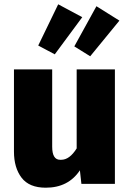

<svg xmlns="http://www.w3.org/2000/svg" viewBox="-20 -856 606 894"><path d="M193 18Q116 18 80.5 -28.5Q45 -75 45 -150V-533H223V-173Q223 -112 260 -112H265Q304 -112 337 -165V-533H515V0H359L352 -63Q298 18 193 18ZM235 -603 158 -644 251 -836 363 -776ZM400 -594 326 -640 429 -827 536 -760Z"/></svg>

Font: Trujillo ExtraBold
Style: Regular
Weight: 800
Designer: Fira Sans original fonts by bBox Type GmbH, Carrois Corporate GbR, & Edenspiekermann AG / Changes by Cristiano Sobral
Foundry: Fira Sans original fonts by bBox Type GmbH, Carrois Corporate GbR, & Edenspiekermann AG / Changes by Cristiano Sobral
Version: Version 4.301;July 28, 2020;FontCreator 13.0.0.2655 64-bit